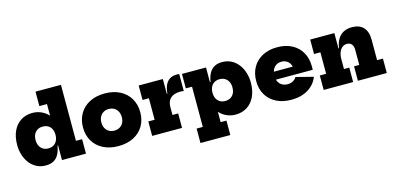

<svg xmlns="http://www.w3.org/2000/svg" viewBox="-84 -1330 4282 2080"><g transform="rotate(-15 2057.0 -290.0)"><path d="M458 0V-217.5L461 -248.5V-323.5L458 -414.5V-628H372.5V-790H658V-162H727V0ZM279.5 -576.5Q337.5 -576.5 389 -550.5Q440.5 -524.5 481 -470Q521.5 -415.5 545.5 -331L461 -283Q461 -319.5 447.8 -347Q434.5 -374.5 409.5 -389.5Q384.5 -404.5 349 -404.5Q314.5 -404.5 289.5 -389.2Q264.5 -374 251 -346.8Q237.5 -319.5 237.5 -282.5Q237.5 -245.5 251.2 -218Q265 -190.5 290.2 -175.2Q315.5 -160 349 -160Q384 -160 409 -175.2Q434 -190.5 447.5 -218.2Q461 -246 461 -283L475 -163.5H451.5Q442 -105.5 420.2 -66.5Q398.5 -27.5 363 -8Q327.5 11.5 276 11.5Q218 11.5 172.5 -12.2Q127 -36 95.5 -77.2Q64 -118.5 47.5 -171.5Q31 -224.5 31 -282.5Q31 -374.5 62.5 -440.5Q94 -506.5 150 -541.5Q206 -576.5 279.5 -576.5Z M1090 12.5Q992.5 12.5 920.2 -24.5Q848 -61.5 808.5 -127.8Q769 -194 769 -281.5Q769 -369.5 808.5 -436.2Q848 -503 920.2 -540.2Q992.5 -577.5 1090 -577.5Q1188 -577.5 1260 -540.2Q1332 -503 1371.8 -436.2Q1411.5 -369.5 1411.5 -281.5Q1411.5 -194 1372 -127.8Q1332.5 -61.5 1260.2 -24.5Q1188 12.5 1090 12.5ZM1090 -161Q1124.5 -161 1150.2 -176.2Q1176 -191.5 1190.2 -218.5Q1204.5 -245.5 1204.5 -281.5Q1204.5 -318 1190.2 -345.5Q1176 -373 1150.2 -388.2Q1124.5 -403.5 1090 -403.5Q1055.5 -403.5 1029.8 -388.2Q1004 -373 989.8 -345.5Q975.5 -318 975.5 -281.5Q975.5 -245.5 989.8 -218.5Q1004 -191.5 1029.8 -176.2Q1055.5 -161 1090 -161Z M1740.5 -162H1804.5V0H1469.5V-162H1540.5V-403H1469.5V-565H1740.5ZM1926 -380.5Q1918 -382.5 1909.2 -383.5Q1900.5 -384.5 1888 -384.5Q1816 -384.5 1778.2 -350.2Q1740.5 -316 1740.5 -250.5L1711 -399H1747Q1752 -457.5 1770.2 -496Q1788.5 -534.5 1820.2 -554Q1852 -573.5 1898.5 -573.5Q1906 -573.5 1912.8 -572.8Q1919.5 -572 1926 -570.5Z M1955 210V48H2024.5V-403H1955V-565H2224.5V-354.5L2221.5 -295V-268L2224.5 -175V48H2289.5V210ZM2403.5 11.5Q2345 11.5 2293.5 -14.5Q2242 -40.5 2201.8 -94.8Q2161.5 -149 2137 -233.5L2221.5 -281.5Q2221.5 -245 2235 -217.8Q2248.5 -190.5 2273.5 -175.2Q2298.5 -160 2333.5 -160Q2368 -160 2393.2 -175.2Q2418.5 -190.5 2432 -218Q2445.5 -245.5 2445.5 -282.5Q2445.5 -319.5 2431.5 -346.8Q2417.5 -374 2392.5 -389.2Q2367.5 -404.5 2333.5 -404.5Q2299 -404.5 2273.8 -389.2Q2248.5 -374 2235 -346.5Q2221.5 -319 2221.5 -281.5L2207.5 -401H2231.5Q2241 -459.5 2262.8 -498.5Q2284.5 -537.5 2320 -557Q2355.5 -576.5 2406.5 -576.5Q2465 -576.5 2510.5 -552.5Q2556 -528.5 2587.5 -487.2Q2619 -446 2635.2 -393.2Q2651.5 -340.5 2651.5 -282.5Q2651.5 -190.5 2620 -124.5Q2588.5 -58.5 2532.5 -23.5Q2476.5 11.5 2403.5 11.5Z M3030 12.5Q2932 12.5 2860.5 -24.5Q2789 -61.5 2750.2 -127.5Q2711.5 -193.5 2711.5 -281.5Q2711.5 -369.5 2750 -436.2Q2788.5 -503 2858.8 -540.2Q2929 -577.5 3024.5 -577.5Q3120 -577.5 3189.8 -540.2Q3259.5 -503 3297.5 -436.2Q3335.5 -369.5 3335.5 -281.5Q3335.5 -269.5 3335.5 -259.8Q3335.5 -250 3335 -241.5H3138Q3139 -252 3139.2 -263.2Q3139.5 -274.5 3139.5 -287.5Q3139.5 -326.5 3126.2 -354.8Q3113 -383 3088.2 -398.5Q3063.5 -414 3029 -414Q2995 -414 2969.8 -398Q2944.5 -382 2930.5 -352.2Q2916.5 -322.5 2916.5 -281.5Q2916.5 -246 2930.8 -219Q2945 -192 2971 -176.5Q2997 -161 3033 -161Q3068 -161 3094 -175.5Q3120 -190 3133.5 -214.5L3327.5 -165Q3295.5 -82.5 3217.8 -35Q3140 12.5 3030 12.5ZM2839 -241.5V-330.5H3191.5L3197.5 -241.5Z M3664 -162H3723.5V0H3393V-162H3464V-403H3393V-565H3664ZM3835.5 -162V-333.5Q3835.5 -372 3817 -394.5Q3798.5 -417 3764.5 -417Q3735 -417 3712.2 -399.2Q3689.5 -381.5 3676.8 -349Q3664 -316.5 3664 -271L3634.5 -393.5H3670.5Q3679 -454.5 3704.2 -495.5Q3729.5 -536.5 3769.5 -557Q3809.5 -577.5 3863 -577.5Q3947 -577.5 3991.2 -529.8Q4035.5 -482 4035.5 -393V-162H4101V0H3777V-162Z"/></g></svg>

Font: Hepta Slab ExtraBold
Style: Regular
Weight: 800
Designer: Michael LaGattuta
Foundry: Michael LaGattuta
Version: Version 1.102